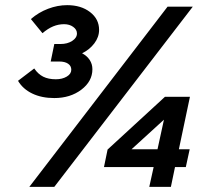

<svg xmlns="http://www.w3.org/2000/svg" viewBox="-20 -726 798 746"><path d="M339 -457Q339 -410 296 -377.5Q253 -345 191 -345Q142 -345 105.5 -362.5Q69 -380 50 -412L113 -460Q128 -438 148 -428Q168 -418 197 -418Q222 -418 239.5 -428.5Q257 -439 257 -455Q257 -470 244.5 -478.5Q232 -487 210 -487H177L191 -555H215Q242 -555 260.5 -567Q279 -579 279 -596Q279 -611 264.5 -621.5Q250 -632 229 -632Q207 -632 186.5 -623.5Q166 -615 145 -597L100 -652Q130 -678 167 -692Q204 -706 241 -706Q295 -706 330 -679Q365 -652 365 -610Q365 -582 346.5 -557.5Q328 -533 299 -519Q318 -509 328.5 -493Q339 -477 339 -457ZM718 -350 675 -146H717L702 -77H660L644 0H560L577 -77H384L398 -145L621 -350ZM491 -146H592L617 -261ZM191 0H94L631 -700H729Z"/></svg>

Font: Red Hat Display
Style: Bold Italic
Weight: 700
Italic angle: -12°
Designer: Pentagram / MCKL
Foundry: Pentagram / MCKL
Version: Version 1.003; Red Hat Display Bold Italic